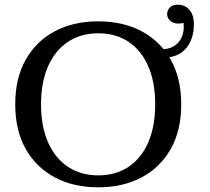

<svg xmlns="http://www.w3.org/2000/svg" viewBox="-20 -786 895 819"><path d="M399 13Q294 13 214.5 -29Q135 -71 90 -150Q45 -229 45 -341Q45 -453 90 -532Q135 -611 214.5 -653Q294 -695 399 -695Q504 -695 583.5 -653Q663 -611 708 -532Q753 -453 753 -341Q753 -229 708 -150Q663 -71 583.5 -29Q504 13 399 13ZM399 -38Q474 -38 528.5 -74.5Q583 -111 612.5 -179Q642 -247 642 -341Q642 -435 612.5 -503Q583 -571 528.5 -607.5Q474 -644 399 -644Q325 -644 270 -607.5Q215 -571 185 -503Q155 -435 155 -341Q155 -247 185 -179Q215 -111 270 -74.5Q325 -38 399 -38ZM670 -576Q716 -576 742 -606.5Q768 -637 763 -688Q732 -681 712.5 -693Q693 -705 693 -726Q693 -743 705 -754.5Q717 -766 739 -766Q768 -766 787.5 -744.5Q807 -723 807 -682Q807 -618 772.5 -578.5Q738 -539 670 -539Z"/></svg>

Font: Montagu Slab
Style: Bold
Weight: 700
Designer: Florian Karsten
Foundry: Florian Karsten
Version: Version 1.000